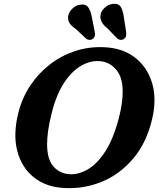

<svg xmlns="http://www.w3.org/2000/svg" viewBox="-20 -958 824 993"><path d="M515.5 -714Q613 -710.5 677.8 -660.5Q742.5 -610.5 766.8 -527.8Q791 -445 767 -343Q738.5 -221 670.5 -139.8Q602.5 -58.5 510 -19.5Q417.5 19.5 315.5 14.5Q219 10.5 155 -40.8Q91 -92 69 -178.8Q47 -265.5 75.5 -377Q95 -453 137 -516Q179 -579 237.8 -624.5Q296.5 -670 367.2 -693.5Q438 -717 515.5 -714ZM338 -57Q385 -54 433.2 -81.5Q481.5 -109 523.8 -173.8Q566 -238.5 594.5 -346.5Q605.5 -389 610.2 -424Q615 -459 614.5 -487.5Q614 -559 580.8 -598Q547.5 -637 498.5 -641.5Q449.5 -646.5 400.5 -618.5Q351.5 -590.5 311.2 -529.2Q271 -468 247.5 -373.5Q235 -324 229.2 -284Q223.5 -244 223.5 -212.5Q223.5 -136 255.2 -98.5Q287 -61 338 -57ZM620.5 -870 632.5 -792Q633.5 -781 632 -772.2Q630.5 -763.5 621.5 -757Q613.5 -751 603.8 -751.8Q594 -752.5 587 -758.5L534.5 -812.5Q495.5 -842.5 499.5 -879Q503 -900.5 521 -917.8Q539 -935 564 -938Q593.5 -941 604.8 -921.8Q616 -902.5 620.5 -870ZM455 -870 470 -793Q472 -782.5 470.8 -773.8Q469.5 -765 461 -758Q453 -751.5 443.2 -751.8Q433.5 -752 426 -757.5L371.5 -808.5Q350 -823 340.5 -837.2Q331 -851.5 332 -871.5Q334.5 -893 351.8 -911.2Q369 -929.5 393.5 -933.5Q423.5 -938.5 436.2 -920.2Q449 -902 455 -870Z"/></svg>

Font: Fraunces 9pt S100 SemiBold
Style: Italic
Weight: 600
Italic angle: -16°
Version: Version 1.000; ttfautohint (v1.8.3)